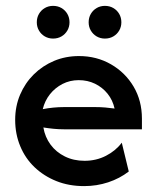

<svg xmlns="http://www.w3.org/2000/svg" viewBox="-20 -617 526 648"><path d="M263.9 11.1Q212.5 11.1 170.1 -5.9Q127.8 -22.9 96.5 -52.8Q65.3 -82.6 48.3 -123.6Q31.2 -164.6 31.2 -212.5Q31.2 -258.3 47.9 -297.6Q64.6 -336.8 94.1 -366Q123.6 -395.1 162.5 -411.5Q201.4 -427.8 246.5 -427.8Q306.2 -427.8 354.5 -400Q402.8 -372.2 430.9 -324.7Q459 -277.1 459 -216.7V-180.6H195.8Q178.5 -180.6 161.1 -182.3Q143.8 -184 126.4 -186.8Q131.9 -154.2 150.7 -128.8Q169.4 -103.5 199 -88.9Q228.5 -74.3 265.3 -74.3Q304.9 -74.3 337.8 -91.3Q370.8 -108.3 391 -135.4L414.6 -38.2Q384 -14.6 345.1 -1.7Q306.2 11.1 263.9 11.1ZM124.3 -248.6Q141.7 -252.1 159.7 -253.8Q177.8 -255.6 195.8 -255.6H302.1Q319.4 -255.6 335.4 -254.2Q351.4 -252.8 366.7 -250.7Q360.4 -279.2 343.1 -300.7Q325.7 -322.2 300.7 -334.4Q275.7 -346.5 245.8 -346.5Q216 -346.5 191 -333.7Q166 -320.8 148.6 -299Q131.2 -277.1 124.3 -248.6ZM159 -486.8Q143.8 -486.8 131.2 -494.1Q118.7 -501.4 111.5 -513.9Q104.2 -526.4 104.2 -541.7Q104.2 -557.6 111.5 -570.1Q118.7 -582.6 131.2 -589.9Q143.8 -597.2 159 -597.2Q175 -597.2 187.5 -589.9Q200 -582.6 207.3 -570.1Q214.6 -557.6 214.6 -541.7Q214.6 -526.4 207.3 -513.9Q200 -501.4 187.5 -494.1Q175 -486.8 159 -486.8ZM334 -486.8Q318.8 -486.8 306.2 -494.1Q293.8 -501.4 286.5 -513.9Q279.2 -526.4 279.2 -541.7Q279.2 -557.6 286.5 -570.1Q293.8 -582.6 306.2 -589.9Q318.8 -597.2 334 -597.2Q350 -597.2 362.5 -589.9Q375 -582.6 382.3 -570.1Q389.6 -557.6 389.6 -541.7Q389.6 -526.4 382.3 -513.9Q375 -501.4 362.5 -494.1Q350 -486.8 334 -486.8Z"/></svg>

Font: Afacad Flux Medium
Style: Regular
Weight: 500
Designer: Kristian Moeller
Foundry: Dicotype
Version: Version 1.100